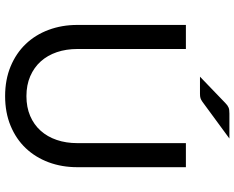

<svg xmlns="http://www.w3.org/2000/svg" viewBox="-105 -826 940 770"><g transform="rotate(90 365.0 -441.0)"><path d="M554 -281V-716.5H650.5V-281Q650.5 -219 630.8 -166Q611 -113 574.2 -74.2Q537.5 -35.5 484.5 -13.5Q431.5 8.5 365.5 8.5Q299.5 8.5 246.5 -13.5Q193.5 -35.5 156.5 -74.2Q119.5 -113 99.8 -166Q80 -219 80 -281V-716.5H176.5V-281.5Q176.5 -236.5 189.2 -199Q202 -161.5 226.2 -134.5Q250.5 -107.5 285.8 -92.2Q321 -77 365.5 -77Q410 -77 445 -92Q480 -107 504.2 -134Q528.5 -161 541.2 -198.5Q554 -236 554 -281ZM535.5 -891 388.5 -783Q380 -777 373.5 -775Q367 -773 356.5 -773H287.5L393 -874.5Q398 -879.5 402.2 -882.5Q406.5 -885.5 411 -887.5Q415.5 -889.5 421 -890.2Q426.5 -891 435 -891Z"/></g></svg>

Font: LatoCHI
Style: Regular
Weight: 400
Designer: Lukasz Dziedzic
Foundry: tyPoland Lukasz Dziedzic
Version: Version 1.104